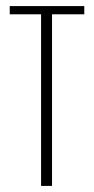

<svg xmlns="http://www.w3.org/2000/svg" viewBox="-20 -611 309 631"><path d="M115 0V-564H12V-591H257V-564H151V0Z"/></svg>

Font: Alumni Sans ExtraLight
Style: Regular
Weight: 250
Version: Version 1.018